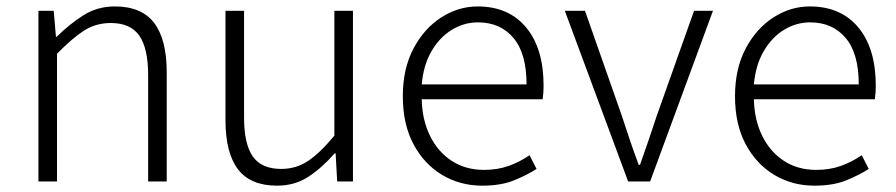

<svg xmlns="http://www.w3.org/2000/svg" viewBox="-20 -567 2799 600"><path d="M100.1 0V-533.2H147.9L154.8 -452.1H157.2Q197.3 -491.7 240.7 -519.3Q284.2 -546.9 338.9 -546.9Q422.4 -546.9 461.7 -495.4Q501 -443.8 501 -340.8V0H442.9V-333Q442.9 -416 415.3 -455.6Q387.7 -495.1 326.2 -495.1Q279.3 -495.1 241.9 -470.9Q204.6 -446.8 158.2 -398.9V0Z M845.7 13.2Q762.7 13.2 723.6 -38.1Q684.6 -89.4 684.6 -191.9V-533.2H742.7V-199.2Q742.7 -117.2 770 -78.1Q797.4 -39.1 858.9 -39.1Q905.3 -39.1 942.6 -64Q980 -88.9 1024.9 -143.1V-533.2H1083V0H1033.7L1028.8 -87.9H1025.9Q986.8 -43 944.1 -14.9Q901.4 13.2 845.7 13.2Z M1486.8 13.2Q1418 13.2 1361.8 -20.3Q1305.7 -53.7 1272.2 -116.2Q1238.8 -178.7 1238.8 -266.1Q1238.8 -352.5 1272.2 -415.5Q1305.7 -478.5 1359.1 -512.7Q1412.6 -546.9 1472.7 -546.9Q1569.3 -546.9 1624 -481.4Q1678.7 -416 1678.7 -298.8Q1678.7 -276.4 1675.8 -256.8H1297.9Q1299.3 -191.9 1324 -142.1Q1348.6 -92.3 1391.8 -64.2Q1435.1 -36.1 1492.7 -36.1Q1535.2 -36.1 1569.8 -48.6Q1604.5 -61 1634.8 -82L1656.7 -39.1Q1624.5 -18.6 1584.5 -2.7Q1544.4 13.2 1486.8 13.2ZM1297.9 -303.2H1625.5Q1625.5 -399.9 1584.5 -448.5Q1543.5 -497.1 1473.6 -497.1Q1430.2 -497.1 1392.1 -473.9Q1354 -450.7 1328.6 -407.2Q1303.2 -363.8 1297.9 -303.2Z M1942.9 0 1745.1 -533.2H1808.1L1922.9 -206.1Q1935.5 -167 1949 -127.4Q1962.4 -87.9 1976.1 -51.8H1980Q1992.7 -87.9 2006.3 -127.4Q2020 -167 2032.7 -206.1L2148.9 -533.2H2208L2011.7 0Z M2524.9 13.2Q2456.1 13.2 2399.9 -20.3Q2343.8 -53.7 2310.3 -116.2Q2276.9 -178.7 2276.9 -266.1Q2276.9 -352.5 2310.3 -415.5Q2343.8 -478.5 2397.2 -512.7Q2450.7 -546.9 2510.7 -546.9Q2607.4 -546.9 2662.1 -481.4Q2716.8 -416 2716.8 -298.8Q2716.8 -276.4 2713.9 -256.8H2335.9Q2337.4 -191.9 2362.1 -142.1Q2386.7 -92.3 2429.9 -64.2Q2473.1 -36.1 2530.8 -36.1Q2573.2 -36.1 2607.9 -48.6Q2642.6 -61 2672.9 -82L2694.8 -39.1Q2662.6 -18.6 2622.6 -2.7Q2582.5 13.2 2524.9 13.2ZM2335.9 -303.2H2663.6Q2663.6 -399.9 2622.6 -448.5Q2581.5 -497.1 2511.7 -497.1Q2468.3 -497.1 2430.2 -473.9Q2392.1 -450.7 2366.7 -407.2Q2341.3 -363.8 2335.9 -303.2Z"/></svg>

Font: Source Han Sans CN Light
Style: Regular
Weight: 300
Designer: Ryoko NISHIZUKA  (kana, bopomofo & ideographs); Paul D. Hunt (Latin, Greek & Cyrillic); Sandoll Communications , Soo-you
Foundry: Adobe
Version: Version 2.000;hotconv 1.0.107;makeotfexe 2.5.65593